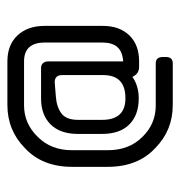

<svg xmlns="http://www.w3.org/2000/svg" viewBox="-4 -443 487 519"><g transform="rotate(-90 239.5 -183.5)"><path d="M333 -51H319Q310 -51 303.5 -54.5Q297 -58 291 -69Q267 -52 233 -52Q188 -52 162.5 -77.5Q137 -103 137 -151V-217Q137 -264 162.5 -290Q188 -316 233 -316H315Q324 -316 328.5 -310.5Q333 -305 333 -297V-94Q360 -96 372 -110Q384 -124 384 -150V-306Q384 -362 333 -362H214Q165 -362 129 -325Q93 -289 93 -233V-135Q93 -78 129 -42Q164 -6 214 -6H328Q345 -6 345 14V21Q345 40 328 40H215Q147 40 99 -7Q48 -54 48 -136V-232Q48 -313 99 -360Q147 -407 215 -407H333Q378 -407 403.5 -379.5Q429 -352 429 -307V-149Q429 -104 403.5 -77.5Q378 -51 333 -51ZM296 -259Q296 -280 275 -279L238 -276Q210 -274 192.5 -261Q175 -248 175 -216V-151Q175 -88 233 -88H234Q296 -88 296 -148Z"/></g></svg>

Font: Chathura
Style: Bold
Weight: 700
Designer: Appaji Ambarisha Darbha
Foundry: Aditya Fonts
Version: Version 1.001 2016